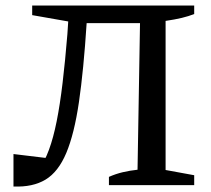

<svg xmlns="http://www.w3.org/2000/svg" viewBox="-20 -673 766 698"><path d="M29 5V-113L170 -96L121 -58Q142 -85 158 -128.5Q174 -172 186 -232Q198 -292 207.5 -371.5Q217 -451 225 -549L228 -595L97 -618V-653H686V-622Q666 -614 641 -608Q616 -602 582 -597V-55L686 -36V0H376V-30Q401 -41 426.5 -47Q452 -53 480 -56L489 -589H295Q284 -418 267 -302Q250 -186 221 -117Q192 -48 145.5 -20Q99 8 29 5Z"/></svg>

Font: Piazzolla 24pt Medium
Style: Regular
Weight: 500
Designer: Juan Pablo del Peral
Foundry: Huerta Tipografica
Version: Version 2.005